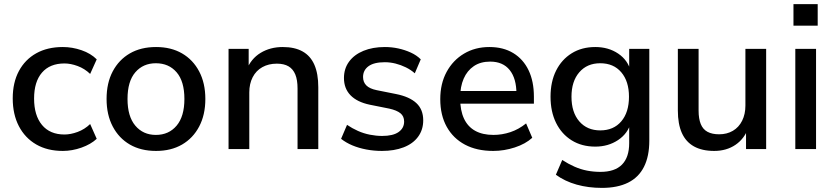

<svg xmlns="http://www.w3.org/2000/svg" viewBox="-20 -726 4065 935"><path d="M286 9Q211 9 156.5 -22.5Q102 -54 72 -111.5Q42 -169 42 -247Q42 -324 72 -380Q102 -436 156.5 -466.5Q211 -497 286 -497Q332 -497 377 -481.5Q422 -466 451 -437L419 -366Q392 -392 358 -404.5Q324 -417 294 -417Q223 -417 184.5 -372.5Q146 -328 146 -246Q146 -164 184.5 -117.5Q223 -71 294 -71Q324 -71 358 -83.5Q392 -96 419 -122L451 -50Q422 -23 376.5 -7Q331 9 286 9Z M740 9Q666 9 612.5 -22Q559 -53 529 -110Q499 -167 499 -244Q499 -322 529 -378.5Q559 -435 612.5 -466Q666 -497 740 -497Q813 -497 866.5 -466Q920 -435 950 -378Q980 -321 980 -244Q980 -167 950 -110Q920 -53 866.5 -22Q813 9 740 9ZM739 -69Q802 -69 840 -114Q878 -159 878 -244Q878 -330 840 -374Q802 -418 739 -418Q677 -418 639 -374Q601 -330 601 -244Q601 -159 639 -114Q677 -69 739 -69Z M1093 0V-488H1191V-384H1180Q1202 -440 1249 -468.5Q1296 -497 1357 -497Q1415 -497 1453.5 -475.5Q1492 -454 1511 -410.5Q1530 -367 1530 -301V0H1429V-295Q1429 -337 1418 -363.5Q1407 -390 1385 -403Q1363 -416 1328 -416Q1288 -416 1257.5 -399Q1227 -382 1210.5 -350Q1194 -318 1194 -276V0Z M1840 9Q1801 9 1764 2Q1727 -5 1696 -18Q1665 -31 1641 -50L1670 -118Q1695 -101 1723 -88.5Q1751 -76 1781.5 -70Q1812 -64 1841 -64Q1894 -64 1921 -83Q1948 -102 1948 -134Q1948 -160 1930 -174.5Q1912 -189 1876 -197L1781 -216Q1719 -229 1687 -262Q1655 -295 1655 -346Q1655 -392 1680 -426Q1705 -460 1750 -478.5Q1795 -497 1854 -497Q1888 -497 1920 -490Q1952 -483 1980.5 -470Q2009 -457 2029 -437L2000 -369Q1981 -386 1956.5 -398Q1932 -410 1906 -416.5Q1880 -423 1854 -423Q1801 -423 1774.5 -403.5Q1748 -384 1748 -351Q1748 -326 1764 -310Q1780 -294 1814 -287L1909 -268Q1974 -255 2007.5 -224Q2041 -193 2041 -140Q2041 -94 2016 -60Q1991 -26 1945.5 -8.5Q1900 9 1840 9Z M2382 9Q2302 9 2244.5 -21.5Q2187 -52 2155.5 -108.5Q2124 -165 2124 -243Q2124 -319 2155 -376Q2186 -433 2240 -465Q2294 -497 2363 -497Q2431 -497 2479.5 -467.5Q2528 -438 2554 -384Q2580 -330 2580 -255V-221H2204V-283H2512L2495 -269Q2495 -344 2462 -385Q2429 -426 2367 -426Q2320 -426 2287.5 -404Q2255 -382 2238 -343Q2221 -304 2221 -252V-246Q2221 -188 2239.5 -148.5Q2258 -109 2294 -89Q2330 -69 2383 -69Q2425 -69 2465.5 -82.5Q2506 -96 2542 -125L2572 -55Q2539 -25 2487 -8Q2435 9 2382 9Z M2911 189Q2845 189 2788 173Q2731 157 2687 125L2718 53Q2747 72 2777.5 85.5Q2808 99 2839.5 105Q2871 111 2904 111Q2974 111 3009 75.5Q3044 40 3044 -29V-131H3053Q3038 -76 2990 -44Q2942 -12 2879 -12Q2813 -12 2764 -42.5Q2715 -73 2688 -127.5Q2661 -182 2661 -255Q2661 -328 2688 -382Q2715 -436 2764 -466.5Q2813 -497 2879 -497Q2943 -497 2990.5 -465Q3038 -433 3052 -378H3044V-488H3142V-41Q3142 35 3116 86.5Q3090 138 3038.5 163.5Q2987 189 2911 189ZM2903 -91Q2968 -91 3005.5 -135Q3043 -179 3043 -255Q3043 -330 3005.5 -374Q2968 -418 2903 -418Q2839 -418 2801 -374Q2763 -330 2763 -255Q2763 -179 2801 -135Q2839 -91 2903 -91Z M3458 9Q3399 9 3359.5 -13Q3320 -35 3300.5 -78.5Q3281 -122 3281 -188V-488H3382V-187Q3382 -148 3392.5 -122Q3403 -96 3425.5 -84Q3448 -72 3482 -72Q3520 -72 3549 -89Q3578 -106 3594 -138Q3610 -170 3610 -212V-488H3711V0H3613V-107H3626Q3606 -51 3562 -21Q3518 9 3458 9Z M3844 -601V-706H3962V-601ZM3853 0V-488H3954V0Z"/></svg>

Font: Nunito Sans 12pt SemiBold
Style: Regular
Weight: 600
Designer: Vernon Adams
Foundry: Vernon Adams
Version: Version 3.101;gftools[0.9.27]